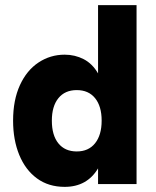

<svg xmlns="http://www.w3.org/2000/svg" viewBox="-20 -717 606 748"><path d="M31 -247Q31 -327 57.5 -385Q84 -443 130 -473.5Q176 -504 232 -504Q272 -504 306 -486.5Q340 -469 362 -431V-697H512V0H362V-61Q319 11 232 11Q169 11 124 -22Q79 -55 55 -113.5Q31 -172 31 -247ZM376 -247Q376 -303 350.5 -334.5Q325 -366 279 -366Q233 -366 207.5 -334.5Q182 -303 182 -247Q182 -190 207.5 -158.5Q233 -127 279 -127Q325 -127 350.5 -159Q376 -191 376 -247Z"/></svg>

Font: Hanken Grotesk Black
Style: Regular
Weight: 900
Designer: Alfredo Marco Pradil
Foundry: Hanken Design Co.
Version: Version 3.014